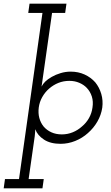

<svg xmlns="http://www.w3.org/2000/svg" viewBox="-74 -770 599 1040"><path d="M-47 200 -54 250H156L163 200H81L114 -31Q115 -43 116 -52Q117 -61 117 -70Q129 -37 164 -14Q199 9 254 9Q295 9 333.5 -6.5Q372 -22 402 -49Q433 -76 453.5 -111.5Q474 -147 480 -187Q485 -226 474.5 -261.5Q464 -297 442 -324Q418 -351 384 -366.5Q350 -382 309 -382Q281 -382 254.5 -374Q228 -366 207 -354Q184 -341 171 -328Q158 -315 151 -301Q152 -310 154 -320Q156 -330 157 -342L208 -700H279L286 -750H86L79 -700H156L29 200ZM427 -188Q423 -157 408 -130.5Q393 -104 370 -85Q348 -65 320 -53.5Q292 -42 261 -42Q229 -42 204 -53.5Q179 -65 162 -85Q146 -105 139 -131Q132 -157 136 -188Q140 -218 155 -244.5Q170 -271 192 -290Q215 -310 242.5 -321Q270 -332 302 -332Q331 -332 355.5 -321.5Q380 -311 396 -294Q415 -274 423.5 -247Q432 -220 427 -188Z"/></svg>

Font: Josefin Slab Medium
Style: Italic
Weight: 500
Italic angle: -12°
Version: Version 2.000